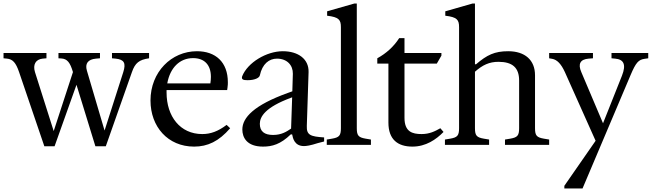

<svg xmlns="http://www.w3.org/2000/svg" viewBox="-20 -820 3690 1087"><path d="M231 8H289L413 -340L520 8H579L727 -412C745 -464 768 -482 824 -490V-520H614V-490L635 -488C683 -483 694 -463 678 -412L572 -81L472 -420C460 -460 478 -484 523 -488L546 -490V-520H311V-490L327 -489C361 -487 377 -466 393 -412L284 -78L178 -412C165 -454 182 -484 221 -488L243 -490V-520H0V-490L20 -488C52 -485 70 -465 88 -412Z M1079 10C1156 10 1219 -20 1283 -94L1263 -113C1214 -76 1172 -61 1125 -61C1000 -61 923 -161 923 -296C923 -301 923 -305 923 -310H1266L1268 -324C1270 -338 1270 -346 1270 -354C1270 -469 1200 -530 1095 -530C950 -530 832 -412 832 -251C832 -103 930 10 1079 10ZM1073 -491C1138 -491 1174 -452 1174 -385C1174 -373 1173 -361 1171 -348H927C943 -437 998 -491 1073 -491Z M1469 10C1521 10 1568 -3 1626 -59H1634C1638 -38 1647 7 1701 7C1714 7 1737 4 1780 -10L1815 -19V-42C1738 -47 1715 -55 1717 -107L1727 -412C1729 -486 1668 -530 1581 -530C1489 -530 1382 -466 1351 -388C1345 -369 1359 -366 1382 -366C1422 -366 1448 -379 1451 -393C1465 -458 1503 -488 1548 -488C1605 -488 1639 -451 1638 -402L1635 -303L1610 -294C1418 -225 1352 -154 1352 -87C1352 -41 1378 10 1469 10ZM1526 -56C1477 -56 1451 -76 1451 -119C1451 -159 1481 -212 1626 -266L1634 -269L1628 -92C1603 -75 1574 -56 1526 -56Z M1830 0H2080V-30L2050 -35C2010 -42 2000 -52 2000 -94V-800H1986L1832 -756V-731C1899 -723 1910 -708 1910 -666V-94C1910 -52 1900 -42 1860 -35L1830 -30Z M2315 10C2391 10 2449 -30 2491 -73L2473 -94C2443 -77 2412 -61 2367 -61C2314 -61 2270 -74 2270 -153V-460H2453L2479 -505V-520H2270V-604H2240C2209 -556 2167 -518 2116 -490V-460H2179V-126C2179 -30 2232 10 2315 10Z M2499 0H2749V-30L2719 -35C2679 -42 2669 -52 2669 -94V-414C2712 -452 2750 -470 2802 -470C2881 -470 2919 -437 2919 -364V-94C2919 -52 2909 -42 2869 -35L2839 -30V0H3089V-30L3059 -35C3019 -42 3009 -52 3009 -94V-394C3009 -480 2952 -530 2857 -530C2780 -530 2737 -509 2675 -456H2669V-800H2655L2501 -756V-731C2568 -723 2579 -708 2579 -666V-94C2579 -52 2569 -42 2529 -35L2499 -30Z M3175 247H3278L3550 -395C3580 -466 3595 -482 3629 -487L3650 -490V-520H3442V-490L3463 -488C3510 -484 3527 -456 3501 -391L3394 -122L3271 -412C3251 -458 3265 -484 3312 -488L3337 -490V-520H3089V-490L3106 -487C3134 -482 3157 -458 3178 -412L3352 -23L3175 232Z"/></svg>

Font: Hedvig Letters Serif 24pt
Style: Regular
Weight: 400
Designer: Alexander Örn & Tor Weibull
Foundry: Kanon Foundry
Version: Version 1.000